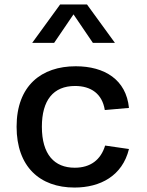

<svg xmlns="http://www.w3.org/2000/svg" viewBox="-20 -830 660 862"><path d="M559 -161 452 -176.5C432.5 -112.5 386.5 -77 315.5 -77C224 -77 168 -136.5 168 -261C168 -379.5 219 -444 317 -444C388.5 -444 439 -409 450.5 -336L559 -345.5C546.5 -472.5 449.5 -532.5 320 -532.5C166 -532.5 54.5 -445.5 54.5 -261C54.5 -81.5 159 12 314.5 12C430.5 12 529.5 -40.5 559 -161ZM124.5 -637.5H223L310 -765.5L397 -637.5H496L370.5 -810H250Z"/></svg>

Font: Monaspace Neon Medium
Style: Regular
Weight: 500
Designer: Riley Cran & the Lettermatic Team
Foundry: Lettermatic
Version: Version 1.200 (Monaspace Neon)